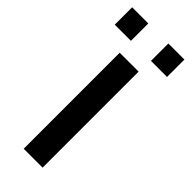

<svg xmlns="http://www.w3.org/2000/svg" viewBox="-233 -717 747 747"><g transform="rotate(45 140.0 -344.0)"><path d="M190.9 -528.3V0H86.9V-528.3ZM283.7 -687.5V-591.8H195.3V-687.5ZM85 -687.5V-591.8H-3.9V-687.5Z"/></g></svg>

Font: Arimo Medium
Style: Regular
Weight: 500
Designer: Steve Matteson
Foundry: Monotype Imaging Inc.
Version: Version 1.33